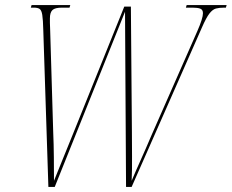

<svg xmlns="http://www.w3.org/2000/svg" viewBox="-20 -734 910 754"><path d="M150 -615Q149 -657 146 -675.5Q143 -694 135.5 -699Q128 -704 113 -704H101L104 -714H256L253 -704H223Q196 -704 186 -694.5Q176 -685 176 -662Q176 -654 176 -644Q176 -634 177 -616L189 -214Q191 -170 191.5 -116Q192 -62 192 -24Q207 -60 225 -105.5Q243 -151 265 -204L468 -708H494L498 -216Q498 -172 498.5 -120Q499 -68 497 -24Q512 -60 532.5 -105.5Q553 -151 575 -203L755 -612Q777 -662 777 -682Q777 -696 766.5 -700Q756 -704 736 -704H710L713 -714H870L867 -704H860Q841 -704 828 -700.5Q815 -697 802.5 -681Q790 -665 773 -626L497 0H475L471 -688L195 0H170Z"/></svg>

Font: Noto Serif Display ExtraCondensed Thin
Style: Italic
Weight: 100
Width: 2
Italic angle: -12°
Designer: Monotype Design Team
Foundry: Monotype Imaging Inc.
Version: Version 2.009